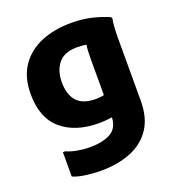

<svg xmlns="http://www.w3.org/2000/svg" viewBox="-143 -677 950 1032"><g transform="rotate(-20 332.0 -161.0)"><path d="M259 240Q219 240 173.5 234Q128 228 100 215V76H114Q140 88 177 94.5Q214 101 245 101Q317 101 362.5 77.5Q408 54 412 -10Q390 -7 372 -5.5Q354 -4 337 -4Q203 -4 123.5 -71.5Q44 -139 44 -276Q44 -373 88 -436.5Q132 -500 207.5 -531Q283 -562 378 -562Q446 -562 501 -548Q556 -534 592 -517L596 -509Q592 -491 590 -461Q588 -431 588 -400Q588 -369 588 -348V-41Q588 56 546.5 118Q505 180 431 210Q357 240 259 240ZM223 -279Q223 -208 257 -170Q291 -132 364 -132Q375 -132 386.5 -133Q398 -134 412 -137V-344Q412 -367 413 -387.5Q414 -408 417 -424Q406 -426 392 -427Q378 -428 364 -428Q290 -428 256.5 -386Q223 -344 223 -279Z"/></g></svg>

Font: Kufam
Style: Bold
Weight: 700
Designer: Wael Morcos, Artur Schmal
Foundry: Original Type
Version: Version 1.300; ttfautohint (v1.8.3)